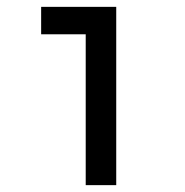

<svg xmlns="http://www.w3.org/2000/svg" viewBox="-20 -540 540 560"><path d="M230 0V-440H100V-520H319V0Z"/></svg>

Font: Iosevka SS10 Medium
Style: Regular
Weight: 500
Monospace: yes
Designer: Belleve Invis
Foundry: Belleve Invis
Version: Version 28.0.6; ttfautohint (v1.8.4)